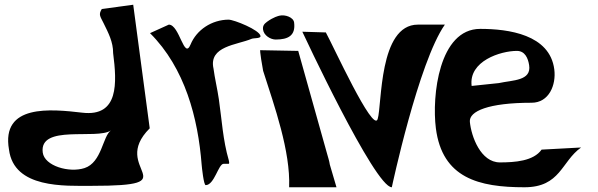

<svg xmlns="http://www.w3.org/2000/svg" viewBox="-20 -791 2527 811"><path d="M336.9 -81C272.3 -60 167.8 -89.8 160.5 -147C145.1 -267.1 388.5 -199.5 448.6 -240C413.7 -216.4 410.6 -105 336.9 -81ZM542.7 -771 410 -753C395.3 -729 402.8 -723.1 417.6 -693C437.4 -652.8 458.3 -613.3 457.8 -567C473.9 -441.1 482.7 -297 328 -315C193.8 -330.6 -15.9 -352 18 -159C39 5.8 253.1 -6 367.5 -6C786.5 -6 438.5 -75.7 612.4 -249Z M613.7 -651C761.7 -503.5 816.5 -291.5 831.7 -96C832.7 -83.5 840.5 -9 848.8 -9C885.4 -9 902.7 -99 924.3 -99H945.3C950.6 -99 946.7 -111.5 946.4 -114C921.5 -198.9 916.9 -286 904.4 -372C898.3 -414.1 886.8 -462.6 881.9 -501C860.4 -596.7 981 -600.8 1042.8 -627C1052.4 -631.1 1081.7 -627.4 1080.3 -639C1077 -664.4 968.1 -708 945.4 -708C874.2 -707.5 810.3 -664.9 784.9 -603C757.4 -536.2 738.9 -687 693.1 -687Z M1161.6 -725C1156 -723.8 1135.4 -719 1107.9 -699C1095 -689.6 1089.2 -681.1 1091.1 -666C1094.3 -641.4 1122.5 -624 1144.5 -624C1196.6 -624 1229.4 -640.1 1222.3 -696C1219.4 -718.4 1184 -730 1161.6 -725ZM1201.3 0H1401.3L1373.1 -96C1371.1 -111.4 1364.8 -128.9 1360.9 -144L1239.7 -576L1080.3 -579C1073.9 -590 1090.5 -494.9 1091.4 -492C1139.9 -340.4 1207.2 -152.2 1201.3 0Z M1257 -657C1257 -657 1563 0 1635 0C1635 0 1747.5 -528 1859.1 -687H1745.1C1579.4 -687 1593.9 -347.5 1575.2 -288C1556.1 -227.6 1385.8 -601 1356.3 -654Z M1972.2 -428C1958.8 -533.2 2094.8 -576 2163.3 -576C2197.4 -576 2210.4 -545.3 2215 -516C2225.6 -449 2146.1 -453 2086.7 -440ZM2225.3 -357C2298.9 -357 2329.8 -431.9 2321.3 -498C2302.4 -645.3 2127.5 -669 2008.4 -669C1834.1 -669 1803.7 -385.7 1821.1 -249C1848.1 -38.7 2002.6 0 2195 0C2348 0 2351 -109.2 2434.5 -168L2267.7 -159C2233.6 -110.7 2155.2 -105 2091.6 -105C2010.6 -105 1970.8 -213.9 1964.7 -276C1960.2 -321.5 2043.8 -357 2225.3 -357Z"/></svg>

Font: Rocketfuel
Style: Regular
Weight: 400
Designer: Mew Too
Foundry: Cannot Into Space Fonts.
Version: Version 0.27